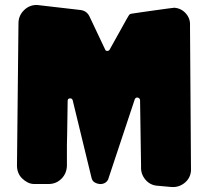

<svg xmlns="http://www.w3.org/2000/svg" viewBox="-20 -747 833 769"><path d="M249 -213Q248 -188 248 -165Q248 -142 248 -124V-83Q247 -52 226 -31Q205 -10 174 -10H118Q103 -10 90.5 -16.5Q78 -23 68 -33Q58 -43 53 -56Q48 -69 48 -84L54 -656Q55 -686 77 -707Q99 -728 129 -727L302 -707Q327 -704 338 -682L401 -549Q403 -543 409.5 -543Q416 -543 419 -548L488 -672Q492 -678 495.5 -684.5Q499 -691 506 -692Q518 -694 546 -698Q574 -702 602.5 -706Q631 -710 653.5 -713Q676 -716 678 -716Q706 -714 724.5 -693Q743 -672 741 -644L745 -64Q743 -34 720 -15Q697 4 667 2L611 -3Q581 -5 562 -28Q543 -51 545 -81L541 -346Q540 -354 532 -356Q524 -358 520 -350L413 -28Q408 -18 398.5 -13.5Q389 -9 378.5 -10Q368 -11 359 -16.5Q350 -22 347 -33L271 -346Q268 -354 259.5 -353Q251 -352 251 -343Z"/></svg>

Font: d puntillas B to tiptoe
Style: Regular
Weight: 400
Designer: deFharo
Foundry: deFharo.com
Version: Version 1.001 2012